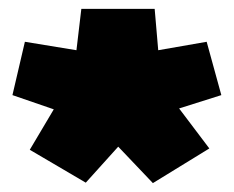

<svg xmlns="http://www.w3.org/2000/svg" viewBox="-20 -660 526 432"><path d="M478 -446 383 -416 451 -326 324 -248 246 -330 173 -249 47 -323 101 -414 8 -446 36 -566 152 -547 163 -640H328L336 -547L445 -566Z"/></svg>

Font: Passion One Black
Style: Regular
Weight: 900
Designer: Alejandro Lo Celso
Foundry: Fontstage
Version: Version 1.002